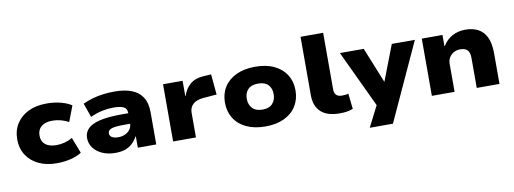

<svg xmlns="http://www.w3.org/2000/svg" viewBox="-67 -1099 4477 1672"><g transform="rotate(-10 2171.5 -262.5)"><path d="M354 11Q261 11 193 -22Q125 -55 87 -114.5Q49 -174 49 -252Q49 -332 87 -391.5Q125 -451 193 -484Q261 -517 354 -517Q423 -517 481 -501.5Q539 -486 574 -462L521 -323Q491 -341 453.5 -351Q416 -361 379 -361Q315 -361 280.5 -332.5Q246 -304 246 -252Q246 -200 280.5 -172.5Q315 -145 378 -145Q416 -145 452.5 -155Q489 -165 520 -183L574 -43Q538 -19 480.5 -4Q423 11 354 11Z M871 11Q808 11 757.5 -11Q707 -33 678.5 -72Q650 -111 650 -159Q650 -208 683 -241.5Q716 -275 788.5 -292.5Q861 -310 980 -310H1065V-217H991Q952 -217 924 -214.5Q896 -212 878.5 -206.5Q861 -201 852.5 -191Q844 -181 844 -166Q844 -144 864 -131.5Q884 -119 921 -119Q953 -119 980.5 -131.5Q1008 -144 1024.5 -166.5Q1041 -189 1041 -220V-313Q1041 -352 1011 -366.5Q981 -381 921 -381Q873 -381 822.5 -370.5Q772 -360 717 -335L673 -459Q716 -479 761.5 -492Q807 -505 855.5 -511Q904 -517 955 -517Q1043 -517 1105 -493.5Q1167 -470 1200.5 -418.5Q1234 -367 1234 -283V0H1071V-100H1068Q1049 -65 1022.5 -40Q996 -15 959.5 -2Q923 11 871 11Z M1383 0V-506H1556V-371H1559Q1578 -431 1621.5 -469.5Q1665 -508 1735 -513L1810 -518L1827 -337L1705 -327Q1644 -321 1614.5 -292Q1585 -263 1585 -219V0Z M2199 11Q2101 11 2030.5 -22.5Q1960 -56 1923 -116Q1886 -176 1886 -254Q1886 -332 1923 -391Q1960 -450 2030.5 -483.5Q2101 -517 2198 -517Q2297 -517 2366.5 -483.5Q2436 -450 2473 -391Q2510 -332 2510 -254Q2510 -176 2473 -116Q2436 -56 2366.5 -22.5Q2297 11 2199 11ZM2199 -138Q2258 -138 2287.5 -170.5Q2317 -203 2317 -254Q2317 -306 2287.5 -337Q2258 -368 2198 -368Q2139 -368 2109 -337Q2079 -306 2079 -254Q2079 -203 2109.5 -170.5Q2140 -138 2199 -138Z M2854 11Q2745 11 2689.5 -40.5Q2634 -92 2634 -188V-705H2834V-203Q2834 -182 2841.5 -167.5Q2849 -153 2863 -145.5Q2877 -138 2899 -138Q2916 -138 2930.5 -139.5Q2945 -141 2958 -145L2973 -8Q2944 3 2917.5 7Q2891 11 2854 11Z M3090 180 3206 -48V44L2947 -506H3158L3286 -189H3284L3406 -506H3610L3295 180Z M3671 0V-506H3854V-408H3858Q3889 -461 3941 -489Q3993 -517 4057 -517Q4124 -517 4171.5 -491Q4219 -465 4244 -411Q4269 -357 4269 -270V0H4068V-264Q4068 -298 4058.5 -318Q4049 -338 4030.5 -347Q4012 -356 3984 -356Q3952 -356 3927 -342Q3902 -328 3887 -304Q3872 -280 3872 -250V0Z"/></g></svg>

Font: Nunito Sans 7pt SemiExpanded Black
Style: Regular
Weight: 900
Width: 6
Designer: Vernon Adams
Foundry: Vernon Adams
Version: Version 3.101;gftools[0.9.27]